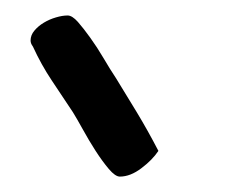

<svg xmlns="http://www.w3.org/2000/svg" viewBox="-20 -647 300 248"><path d="M22.5 -586.9Q19.5 -590.8 19.5 -594.7Q19.5 -601.6 24.4 -607.4Q29.3 -613.3 36.6 -617.7Q43.9 -622.1 52.2 -624.5Q60.5 -627 67.4 -627Q73.2 -627 80.6 -618.7Q87.9 -610.4 96.7 -598.1Q105.5 -585.9 113.8 -571.8Q122.1 -557.6 129.9 -545.9Q142.6 -525.4 156.7 -502Q170.9 -478.5 184.6 -452.1Q176.8 -440.4 162.6 -429.7Q148.4 -418.9 134.8 -418.9Q128.9 -418.9 120.6 -428.7Q112.3 -438.5 103.5 -452.1Q94.7 -465.8 86.9 -480Q79.1 -494.1 74.2 -502Q60.5 -522.5 46.9 -543Q33.2 -563.5 22.5 -586.9Z"/></svg>

Font: Gamja Flower
Style: Regular
Weight: 400
Designer: YoonDesign Inc.
Foundry: YoonDesign Inc.
Version: Version 3.00;build 20171102